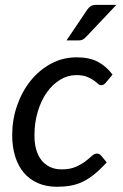

<svg xmlns="http://www.w3.org/2000/svg" viewBox="-20 -744 494 772"><path d="M29 0ZM409 -91Q383 -62.5 359.5 -43.5Q336 -24.5 312.5 -13.2Q289 -2 263.8 2.5Q238.5 7 209.5 7Q165.5 7 131.8 -8Q98 -23 75.2 -50.2Q52.5 -77.5 40.8 -115.8Q29 -154 29 -200Q29 -261.5 48.2 -318Q67.5 -374.5 102 -418Q136.5 -461.5 184.2 -487.5Q232 -513.5 288.5 -513.5Q339 -513.5 373 -495.8Q407 -478 432.5 -444L404.5 -410.5Q401 -406.5 396.8 -404Q392.5 -401.5 387 -401.5Q380 -401.5 373.2 -407.8Q366.5 -414 355.5 -421.8Q344.5 -429.5 328.2 -435.8Q312 -442 286.5 -442Q252 -442 221.5 -423.2Q191 -404.5 168 -372Q145 -339.5 131.8 -295Q118.5 -250.5 118.5 -199.5Q118.5 -168.5 125.5 -143.2Q132.5 -118 146.5 -100.2Q160.5 -82.5 180.8 -72.8Q201 -63 228 -63Q261.5 -63 284.2 -73Q307 -83 322.5 -94.8Q338 -106.5 348.8 -116.5Q359.5 -126.5 370 -126.5Q379.5 -126.5 387 -118L409 -91ZM448 -724.5 326 -595.5Q319 -588 312.5 -584.8Q306 -581.5 296.5 -581.5H247.5L329 -702.5Q336.5 -714 344.8 -719.2Q353 -724.5 368 -724.5Z"/></svg>

Font: Lato
Style: Italic
Weight: 400
Italic angle: -7°
Designer: Lukasz Dziedzic
Foundry: tyPoland Lukasz Dziedzic
Version: Version 2.007; 2014-02-27